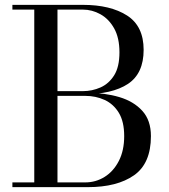

<svg xmlns="http://www.w3.org/2000/svg" viewBox="-20 -770 696 790"><path d="M31 0V-19.5H331Q374 -19.5 410.5 -42.2Q447 -65 469 -107.8Q491 -150.5 491 -210Q491 -269.5 469 -305.8Q447 -342 410.5 -358.8Q374 -375.5 331 -375.5H211V-388H341.5Q412 -388 471 -370.5Q530 -353 565.5 -314Q601 -275 601 -210Q601 -97.5 531.5 -48.8Q462 0 341.5 0ZM121 -7.5V-742.5H216.5V-7.5ZM211 -382V-395H321Q359 -395 393.5 -410.2Q428 -425.5 449.8 -460.2Q471.5 -495 471.5 -554.5Q471.5 -614 449.8 -653Q428 -692 393.5 -711.2Q359 -730.5 321 -730.5H31V-750H321Q434.5 -750 502.8 -706.2Q571 -662.5 571 -565Q571 -467.5 506.5 -424.8Q442 -382 321 -382Z"/></svg>

Font: Bodoni Moda 11pt
Style: Regular
Weight: 400
Version: Version 2.004